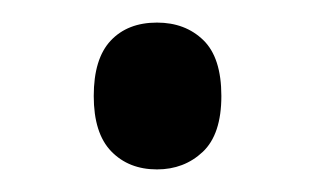

<svg xmlns="http://www.w3.org/2000/svg" viewBox="-20 -438 279 170"><path d="M63 -353Q63 -386 78 -402Q93 -418 119 -418Q144 -418 160 -402.5Q176 -387 176 -353Q176 -319 159.5 -303.5Q143 -288 119 -288Q94 -288 78.5 -304Q63 -320 63 -353Z"/></svg>

Font: Noto Sans Bengali UI Condensed
Style: Regular
Weight: 400
Width: 3
Designer: Jelle Bosma - Monotype Design Team
Foundry: Monotype Imaging Inc.
Version: Version 2.003; ttfautohint (v1.8.4.7-5d5b)